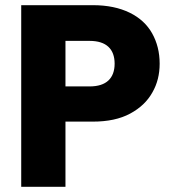

<svg xmlns="http://www.w3.org/2000/svg" viewBox="-20 -722 664 742"><path d="M597 -476C597 -476 597 -476 597 -476C597 -520 587 -559 568 -593C549 -627 520 -654 481 -673C442 -692 395 -702 339 -702C339 -702 62 -702 62 -702C62 -702 62 0 62 0C62 0 233 0 233 0C233 0 233 -252 233 -252C233 -252 339 -252 339 -252C339 -252 339 -252 339 -252C396 -252 444 -262 483 -283C522 -304 550 -331 569 -365C588 -398 597 -435 597 -476ZM326 -388C326 -388 233 -388 233 -388C233 -388 233 -564 233 -564C233 -564 326 -564 326 -564C326 -564 326 -564 326 -564C359 -564 383 -556 399 -541C415 -526 423 -504 423 -476C423 -476 423 -476 423 -476C423 -448 415 -426 399 -411C383 -396 359 -388 326 -388Z"/></svg>

Font: Girnar Poppins
Style: Bold
Weight: 500
Designer: Ninad Kale (Devanagari), Jonny Pinhorn (Latin)
Foundry: Indian Type Foundry
Version: ""